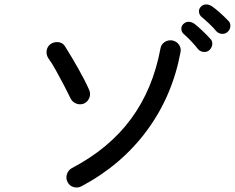

<svg xmlns="http://www.w3.org/2000/svg" viewBox="-20 -858 1064 870"><path d="M348.6 -13.7Q332 -4.9 313.5 -10.3Q294.9 -15.6 286.1 -33.2Q277.3 -49.8 283.2 -68.4Q289.1 -86.9 304.7 -95.7Q474.6 -184.6 573.7 -319.3Q672.9 -454.1 707 -637.7Q710 -657.2 726.1 -667.5Q742.2 -677.7 760.7 -674.8Q780.3 -670.9 791 -655.3Q801.8 -639.6 797.9 -621.1Q760.7 -421.9 645 -265.6Q529.3 -109.4 348.6 -13.7ZM362.3 -389.6Q344.7 -381.8 326.7 -388.2Q308.6 -394.5 299.8 -412.1Q288.1 -436.5 270 -471.2Q252 -505.9 232.9 -540Q213.9 -574.2 199.2 -593.8Q188.5 -610.4 191.4 -628.9Q194.3 -647.5 209 -658.2Q224.6 -668.9 244.1 -667Q263.7 -665 274.4 -648.4Q302.7 -603.5 333.5 -549.3Q364.3 -495.1 383.8 -451.2Q391.6 -433.6 385.3 -416Q378.9 -398.4 362.3 -389.6ZM928.7 -630.9Q918 -621.1 902.8 -622.6Q887.7 -624 877.9 -634.8Q864.3 -652.3 847.2 -670.4Q830.1 -688.5 813.5 -703.1Q802.7 -711.9 801.8 -725.6Q800.8 -739.3 810.5 -749Q822.3 -759.8 835.4 -759.3Q848.6 -758.8 861.3 -750Q875 -739.3 896 -719.7Q917 -700.2 931.6 -683.6Q943.4 -672.9 941.9 -657.2Q940.4 -641.6 928.7 -630.9ZM1011.7 -713.9Q1002 -704.1 986.8 -704.6Q971.7 -705.1 960.9 -715.8Q946.3 -733.4 928.7 -750Q911.1 -766.6 893.6 -781.2Q883.8 -789.1 881.8 -802.7Q879.9 -816.4 889.6 -827.1Q900.4 -837.9 913.6 -837.9Q926.8 -837.9 939.5 -830.1Q954.1 -820.3 975.6 -801.3Q997.1 -782.2 1012.7 -765.6Q1024.4 -755.9 1023.9 -740.2Q1023.4 -724.6 1011.7 -713.9Z"/></svg>

Font: KTXP_ComRound
Style: Medium
Weight: 500
Version: Version 1.01;May 16, 2022;FontCreator 13.0.0.2683 64-bit